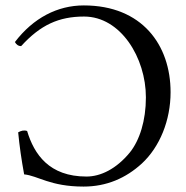

<svg xmlns="http://www.w3.org/2000/svg" viewBox="-20 -678 686 708"><path d="M289 -658C192 -658 103 -612 35 -523C40 -514 47 -508 58 -508C129 -586 197 -617 290 -617C425 -617 518 -465 518 -319C518 -233 495 -161 459 -116C409 -55 351 -27 299 -27C161 -27 106 -109 80 -195C68 -199 58 -196 47 -190C52 -138 59 -90 69 -35C120 -30 165 10 288 10C373 10 444 -21 503 -75C569 -136 609 -234 609 -338C609 -512 504 -658 289 -658Z"/></svg>

Font: Libertinus Serif
Style: Regular
Weight: 400
Designer: Philipp H. Poll, Khaled Hosny
Foundry: Caleb Maclennan
Version: Version 7.050;RELEASE